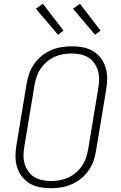

<svg xmlns="http://www.w3.org/2000/svg" viewBox="-20 -988 640 1016"><path d="M249 8Q219 8 190 2.5Q161 -3 137 -17.5Q113 -32 96 -54Q79 -76 70.5 -103.5Q62 -131 62 -160.5Q62 -190 67 -220L121 -546Q126 -573 135 -599.5Q144 -626 161 -650Q178 -674 201 -692.5Q224 -711 250.5 -722.5Q277 -734 305 -738.5Q333 -743 360 -743Q390 -743 419 -737.5Q448 -732 472 -717.5Q496 -703 513 -681Q530 -659 538.5 -631.5Q547 -604 547 -574.5Q547 -545 542 -515L488 -189Q484 -162 474.5 -135.5Q465 -109 448 -85Q431 -61 408 -42.5Q385 -24 358.5 -12.5Q332 -1 304 3.5Q276 8 249 8ZM250 -30Q272 -30 295 -34Q318 -38 339.5 -47.5Q361 -57 380 -73Q399 -89 413 -109Q427 -129 434.5 -151Q442 -173 446 -195L500 -521Q504 -545 504.5 -568.5Q505 -592 498.5 -613.5Q492 -635 479.5 -653.5Q467 -672 448 -683.5Q429 -695 406 -700Q383 -705 359 -705Q337 -705 314 -701Q291 -697 269.5 -687.5Q248 -678 229 -662Q210 -646 196 -626Q182 -606 174.5 -584Q167 -562 163 -540L109 -214Q105 -190 104.5 -166.5Q104 -143 110.5 -121.5Q117 -100 129.5 -81.5Q142 -63 161 -51.5Q180 -40 203 -35Q226 -30 250 -30ZM483 -804 366 -942 403 -968 512 -826ZM287 -804 170 -942 207 -968 316 -826Z"/></svg>

Font: Iosevka Aile XLt Obl
Style: Regular
Weight: 200
Italic angle: -9°
Designer: Belleve Invis
Foundry: Belleve Invis
Version: Version 31.1.0; ttfautohint (v1.8.4)